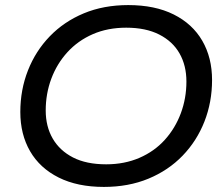

<svg xmlns="http://www.w3.org/2000/svg" viewBox="-20 -728 880 756"><path d="M389 8Q285 8 211 -29Q137 -66 98.5 -132.5Q60 -199 60 -287Q60 -374 90 -450.5Q120 -527 176 -585Q232 -643 310 -675.5Q388 -708 485 -708Q590 -708 664 -671Q738 -634 776.5 -567.5Q815 -501 815 -413Q815 -326 785 -249.5Q755 -173 699 -115Q643 -57 564.5 -24.5Q486 8 389 8ZM398 -81Q470 -81 529 -106.5Q588 -132 629 -177.5Q670 -223 692 -282Q714 -341 714 -407Q714 -470 687 -517.5Q660 -565 607 -592Q554 -619 477 -619Q404 -619 345.5 -593.5Q287 -568 245.5 -522.5Q204 -477 182 -418Q160 -359 160 -293Q160 -230 187.5 -182.5Q215 -135 267.5 -108Q320 -81 398 -81Z"/></svg>

Font: MOST Montserrat Medium
Style: Italic
Weight: 500
Italic angle: -11.3°
Designer: Julieta Ulanovsky
Foundry: Julieta Ulanovsky
Version: Version 8.000;March 11, 2024;FontCreator 15.0.0.2926 64-bit